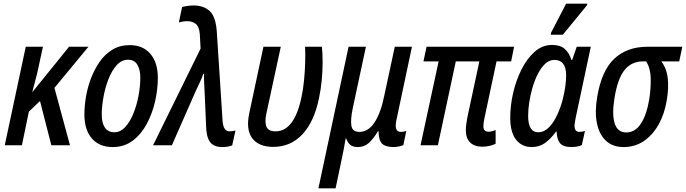

<svg xmlns="http://www.w3.org/2000/svg" viewBox="-20 -795 3755 1051"><path d="M6 0 121 -539H215L186 -405Q173 -351 157 -293H159L358 -539H464L278 -314L363 0H261L199 -242L138 -184L100 0Z M597 10Q524 10 483 -37Q442 -84 442 -169Q442 -213 450.5 -264.5Q459 -316 478 -366Q497 -416 526 -457.5Q555 -499 596 -523.5Q637 -548 690 -548Q762 -548 803 -500.5Q844 -453 844 -368Q844 -306 829 -240Q814 -174 783.5 -117Q753 -60 706.5 -25Q660 10 597 10ZM606 -71Q639 -71 665 -99Q691 -127 709.5 -172Q728 -217 738 -269.5Q748 -322 748 -371Q748 -413 732 -440.5Q716 -468 681 -468Q645 -468 618 -437.5Q591 -407 573 -360Q555 -313 546 -261.5Q537 -210 537 -168Q537 -121 554.5 -96Q572 -71 606 -71Z M1197 10Q1150 10 1129.5 -18Q1109 -46 1108 -109L1101 -271Q1100 -299 1098 -331.5Q1096 -364 1097 -391H1093Q1085 -368 1074 -344.5Q1063 -321 1052 -298L921 0H818L1078 -529L1074 -605Q1071 -649 1052 -664Q1033 -679 1005 -679Q993 -679 980.5 -677Q968 -675 959 -672L977 -757Q990 -760 1005.5 -762.5Q1021 -765 1039 -765Q1097 -765 1129.5 -733Q1162 -701 1167 -618L1198 -139Q1200 -104 1210 -90Q1220 -76 1238 -76Q1254 -76 1269 -81L1251 1Q1228 10 1197 10Z M1476 9Q1396 9 1360.5 -38.5Q1325 -86 1345 -178L1422 -539H1517L1438 -173Q1428 -125 1439 -100.5Q1450 -76 1488 -76Q1591 -76 1630 -262Q1639 -302 1644 -352Q1649 -402 1650.5 -451.5Q1652 -501 1650 -539H1742Q1746 -502 1746 -454Q1746 -406 1741 -354.5Q1736 -303 1726 -257Q1700 -129 1635.5 -60Q1571 9 1476 9Z M1723 236 1888 -539H1983L1911 -203Q1898 -140 1903.5 -106.5Q1909 -73 1947 -73Q1996 -73 2030 -124.5Q2064 -176 2083 -269L2141 -539H2235L2150 -138Q2136 -73 2174 -73Q2182 -73 2190 -74.5Q2198 -76 2204 -78L2188 -1Q2181 3 2164 6.5Q2147 10 2135 10Q2091 10 2072 -8Q2053 -26 2052 -77H2049Q2025 -36 1999.5 -13Q1974 10 1939 10Q1912 10 1897.5 -2Q1883 -14 1875 -37H1872Q1868 -13 1863 14.5Q1858 42 1852 69L1817 236Z M2620 8Q2577 8 2553.5 -15Q2530 -38 2530 -83Q2530 -109 2538 -151L2604 -459H2475L2377 0H2282L2381 -459H2298L2315 -539H2794L2778 -459H2698L2631 -144Q2629 -133 2627.5 -123Q2626 -113 2626 -103Q2626 -74 2655 -74Q2665 -74 2675 -77Q2685 -80 2693 -83V-8Q2659 8 2620 8Z M2891 10Q2836 10 2804.5 -31Q2773 -72 2773 -150Q2773 -217 2789 -286.5Q2805 -356 2835 -415.5Q2865 -475 2907 -512Q2949 -549 3002 -549Q3046 -549 3070.5 -528Q3095 -507 3108 -467H3112L3137 -539H3214L3131 -149Q3129 -136 3127 -125.5Q3125 -115 3125 -106Q3125 -73 3152 -73Q3166 -73 3182 -78L3165 -1Q3156 4 3139.5 7Q3123 10 3109 10Q3062 10 3045 -12Q3028 -34 3027 -75H3024Q2994 -34 2963 -12Q2932 10 2891 10ZM2926 -71Q2958 -71 2984 -97Q3010 -123 3029 -163.5Q3048 -204 3059 -246Q3070 -288 3074.5 -322Q3079 -356 3079 -383Q3079 -467 3014 -467Q2987 -467 2964.5 -446Q2942 -425 2924.5 -391Q2907 -357 2895 -316Q2883 -275 2877 -234.5Q2871 -194 2871 -161Q2871 -71 2926 -71ZM2995 -605 2997 -617 3079 -775H3195L3193 -766L3061 -605Z M3394 10Q3334 10 3297 -24.5Q3260 -59 3247.5 -120.5Q3235 -182 3249 -264Q3273 -409 3343 -474Q3413 -539 3523 -539H3715L3698 -459H3600Q3630 -419 3635.5 -365.5Q3641 -312 3630 -247Q3618 -172 3585.5 -114Q3553 -56 3504.5 -23Q3456 10 3394 10ZM3408 -70Q3457 -70 3488.5 -118.5Q3520 -167 3534 -252Q3543 -310 3542 -365.5Q3541 -421 3517 -459H3500Q3437 -459 3399 -412Q3361 -365 3344 -260Q3329 -171 3344.5 -120.5Q3360 -70 3408 -70Z"/></svg>

Font: Noto Sans Condensed Medium
Style: Italic
Weight: 500
Width: 3
Italic angle: -12°
Designer: Monotype Design Team
Foundry: Monotype Imaging Inc.
Version: Version 2.013; ttfautohint (v1.8.4.7-5d5b)